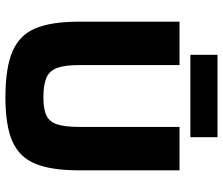

<svg xmlns="http://www.w3.org/2000/svg" viewBox="-77 -745 822 708"><g transform="rotate(90 334.0 -391.0)"><path d="M608 -642V-269Q608 -171 584.5 -112Q561 -53 503 -26.5Q445 0 339 0Q229 0 168.5 -26.5Q108 -53 84 -112Q60 -171 60 -269V-642H220V-272Q220 -221 230 -192Q240 -163 266 -151.5Q292 -140 339 -140Q383 -140 406.5 -151.5Q430 -163 439 -192Q448 -221 448 -272V-642ZM486 -782V-682H182V-782Z"/></g></svg>

Font: Bakbak One
Style: Regular
Weight: 400
Designer: Saumya Kishore and Sanchit Sawaria
Foundry: A Good Feeling
Version: Version 1.003; ttfautohint (v1.8.3)